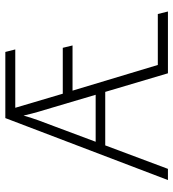

<svg xmlns="http://www.w3.org/2000/svg" viewBox="16 -682 665 738"><g transform="rotate(-90 349.0 -312.5)"><path d="M26.4 0 264.6 -625H518.8L528.5 -586.8H304.2L358.3 -404.2H534.7L543.8 -366.7H370.1L468.8 -38.9H664.6L674.3 0H436.8L365.3 -241H159.7L69.4 0ZM173.6 -277.8H354.2L306.9 -437.5Q296.5 -472.2 289.2 -496.9Q281.9 -521.5 274.3 -554.9Q264.6 -521.5 255.6 -496.9Q246.5 -472.2 233.3 -437.5Z"/></g></svg>

Font: Afacad Flux ExtraLight
Style: Regular
Weight: 250
Designer: Kristian Moeller
Foundry: Dicotype
Version: Version 1.100